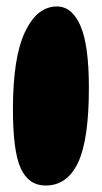

<svg xmlns="http://www.w3.org/2000/svg" viewBox="-20 -564 315 594"><path d="M156 -544Q203 -544 229 -484Q255 -424 255 -293Q255 -132 221.5 -61Q188 10 121 10Q69 10 44.5 -42.5Q20 -95 20 -226Q20 -387 57.5 -465.5Q95 -544 156 -544Z"/></svg>

Font: DynaPuff
Style: Bold
Weight: 700
Designer: Toshi Omagari, Jennifer Daniel
Foundry: Google Fonts
Version: Version 2.000